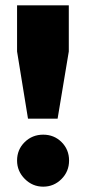

<svg xmlns="http://www.w3.org/2000/svg" viewBox="-20 -688 323 720"><path d="M85 -243 44 -495V-668H238V-495L196 -243ZM44 -86Q44 -127 72.5 -155Q101 -183 142 -183Q183 -183 211 -155Q239 -127 239 -86Q239 -45 210.5 -16.5Q182 12 142 12Q102 12 73 -17Q44 -46 44 -86Z"/></svg>

Font: Atkinson Hyperlegible Pro
Style: Bold
Weight: 700
Designer: Elliott Scott, Megan Eiswerth, Linus Boman, Theodore Petrosky, Jacob Perez
Foundry: Braille Institute
Version: Version 1.5.1